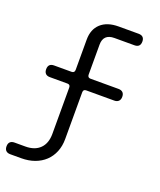

<svg xmlns="http://www.w3.org/2000/svg" viewBox="-163 -831 926 1112"><g transform="rotate(20 300.0 -275.0)"><path d="M305 -299V-11Q305 32 290.5 67.5Q276 103 249.5 128Q223 153 186 166.5Q149 180 103 180H36Q19 180 9.5 171Q0 162 0 144Q0 126 9.5 117Q19 108 36 108H103Q161 108 193 76Q225 44 225 -14V-299Q225 -309 220.5 -313.5Q216 -318 207 -318H99Q81 -318 72 -327.5Q63 -337 63 -354Q63 -372 72 -381Q81 -390 99 -390H207Q216 -390 220.5 -395Q225 -400 225 -409V-595Q225 -659 264 -694.5Q303 -730 373 -730H496Q514 -730 523 -721Q532 -712 532 -695Q532 -677 523 -668Q514 -659 496 -659H373Q339 -659 322 -642.5Q305 -626 305 -594V-409Q305 -400 309.5 -395Q314 -390 323 -390H496Q513 -390 522.5 -381Q532 -372 532 -354Q532 -337 522.5 -327.5Q513 -318 496 -318H323Q314 -318 309.5 -313.5Q305 -309 305 -299Z"/></g></svg>

Font: Maple Mono NL Light
Style: Italic
Weight: 300
Italic angle: -10°
Monospace: yes
Designer: subframe7536
Version: Version 7.000